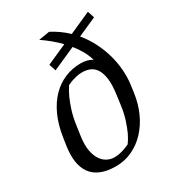

<svg xmlns="http://www.w3.org/2000/svg" viewBox="-185 -872 902 990"><g transform="rotate(-30 266.0 -376.5)"><path d="M176.8 -614.7 296.4 -668Q274.4 -690.9 249 -711.9Q223.6 -732.9 195.8 -752L260.3 -762.7Q287.6 -748.5 311.5 -731.4Q335.4 -714.4 356 -694.3L485.4 -752L498.5 -711.4L386.7 -661.6Q418.5 -623.5 440.4 -579.8Q462.4 -536.1 474.9 -491.2Q487.3 -446.3 490.5 -401.4Q493.7 -356.4 488.3 -315.9L481.9 -269.5Q473.6 -210.4 450.7 -159.4Q427.7 -108.4 392.6 -70.6Q357.4 -32.7 312 -11Q266.6 10.7 213.4 10.7Q161.1 10.7 125 -4.4Q88.9 -19.5 68.4 -47.9Q47.9 -76.2 42 -116.9Q36.1 -157.7 43.9 -209.5L50.8 -254.9Q61.5 -325.7 86.2 -379.2Q110.8 -432.6 146.5 -468.5Q182.1 -504.4 226.3 -522.5Q270.5 -540.5 319.8 -540.5Q337.4 -540.5 354.7 -536.4Q372.1 -532.2 387.2 -522.9Q378.9 -551.8 363.5 -579.6Q348.1 -607.4 326.2 -634.3L189.9 -573.7ZM399.4 -308.6Q407.2 -365.2 401.9 -401.9Q396.5 -438.5 382.3 -459.5Q368.2 -480.5 347.4 -488.5Q326.7 -496.6 304.2 -496.6Q284.7 -496.6 268.1 -492.7Q251.5 -488.8 238.8 -484.4Q224.1 -479 211.9 -472.7Q196.8 -450.2 183.1 -420.4Q171.4 -395 159.7 -358.4Q147.9 -321.8 141.1 -274.4L132.8 -216.3Q125.5 -165.5 132.1 -130.6Q138.7 -95.7 153.6 -74.2Q168.5 -52.7 188.7 -43Q209 -33.2 229 -33.2Q246.6 -33.2 263.2 -36.9Q279.8 -40.5 292.5 -45.4Q307.6 -50.8 321.3 -57.6Q335.9 -77.1 349.6 -105.5Q360.8 -129.9 372.8 -165.8Q384.8 -201.7 391.6 -250.5Z"/></g></svg>

Font: Noticia Text
Style: Italic
Weight: 400
Italic angle: -8°
Designer: JM Sole
Foundry: JM Sole
Version: Version 1.003